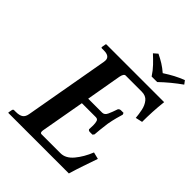

<svg xmlns="http://www.w3.org/2000/svg" viewBox="-228 -932 1053 1053"><g transform="rotate(45 298.5 -406.0)"><path d="M439 -697Q421 -725 399 -748Q377 -771 354 -792L377 -812Q404 -799 425.5 -785.5Q447 -772 469 -753Q500 -773 525.5 -786.5Q551 -800 582 -812L597 -792Q566 -770 537.5 -746.5Q509 -723 482 -697ZM25 0 23 -2 27 -24Q29 -33 36 -33H49Q78 -33 92 -43Q106 -53 110 -77L197 -569Q198 -576 198 -581Q198 -613 152 -613H138Q130 -613 132 -621L136 -644L139 -646H587Q582 -603 580 -562.5Q578 -522 578 -484L538 -475Q536 -501 530 -530Q524 -559 507.5 -579.5Q491 -600 459 -600H334Q321 -600 315 -571L279 -365H387Q405 -365 414.5 -385.5Q424 -406 434 -436Q434 -439 439 -443Q444 -447 451 -447H471L475 -437Q471 -425 464 -398.5Q457 -372 452 -344Q448 -317 445.5 -290.5Q443 -264 442 -251L435 -242H415Q408 -242 404 -245.5Q400 -249 401 -252Q401 -260 401.5 -267Q402 -274 402 -280Q402 -300 398 -311.5Q394 -323 380 -323H272L228 -75Q226 -66 226 -59Q226 -46 236 -46H383Q423 -46 455.5 -85Q488 -124 510 -179L550 -169Q536 -129 521 -85Q506 -41 494 0Z"/></g></svg>

Font: Libertinus Serif Semibold Italic
Style: Regular
Weight: 600
Italic angle: -11.5°
Designer: Philipp H. Poll, Khaled Hosny
Foundry: Caleb Maclennan
Version: Version 7.051;RELEASE